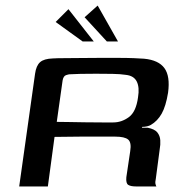

<svg xmlns="http://www.w3.org/2000/svg" viewBox="-20 -670 670 690"><path d="M361 -179Q361 -179 335.5 -179Q310 -179 268 -179Q226 -179 176 -178L152 0H49L106 -405Q110 -434 124 -446.5Q138 -459 170 -460Q185 -461 211.5 -461Q238 -461 270.5 -461.5Q303 -462 337.5 -462Q372 -462 404 -462Q436 -462 461 -461Q486 -460 498 -459Q550 -454 571 -425Q592 -396 584 -337Q576 -288 561 -261.5Q546 -235 522 -221Q517 -218 508.5 -216Q500 -214 491 -214L490 -211Q495 -211 500.5 -211Q506 -211 511 -211Q536 -206 545.5 -194Q555 -182 556 -166Q557 -150 554 -134L540 -28Q537 -15 539 -8Q541 -1 542 0H468Q450 0 441 -5.5Q432 -11 434 -33L448 -127Q453 -158 440.5 -168.5Q428 -179 394 -179ZM184 -232Q197 -232 225 -231.5Q253 -231 285.5 -230.5Q318 -230 346 -230Q374 -230 387 -230Q417 -230 443 -249Q469 -268 476 -320Q482 -356 471.5 -377Q461 -398 432 -401Q413 -404 384.5 -404.5Q356 -405 325 -405Q294 -405 268.5 -404.5Q243 -404 230 -403Q227 -403 217.5 -400Q208 -397 205 -381ZM277 -521 180 -591 226 -637 317 -521ZM364 -521 284 -608 331 -650 404 -521Z"/></svg>

Font: Genos Medium
Style: Italic
Weight: 500
Italic angle: -8°
Designer: Robert E. Leuschke
Foundry: Robert E. Leuschke
Version: Version 1.010